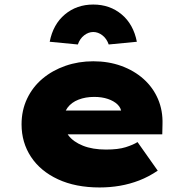

<svg xmlns="http://www.w3.org/2000/svg" viewBox="-20 -816 819 846"><path d="M419 10Q313 10 235.5 -26Q158 -62 116.5 -125Q75 -188 75 -268Q75 -330 99.5 -381.5Q124 -433 167.5 -469.5Q211 -506 268.5 -526Q326 -546 391 -546Q458 -546 514.5 -525.5Q571 -505 612.5 -468Q654 -431 676 -380Q698 -329 696 -268L695 -224H198L175 -329H534L515 -301V-319Q514 -340 498 -355.5Q482 -371 455.5 -380Q429 -389 395 -389Q357 -389 326 -377Q295 -365 277.5 -341.5Q260 -318 260 -284Q260 -248 281.5 -219.5Q303 -191 345.5 -174Q388 -157 447 -157Q501 -157 534 -167.5Q567 -178 586 -190L675 -64Q635 -37 593.5 -21Q552 -5 508.5 2.5Q465 10 419 10ZM323 -620 199 -632Q214 -709 266 -752.5Q318 -796 391 -796Q464 -796 516 -752.5Q568 -709 583 -632L459 -620Q450 -646 431 -660.5Q412 -675 391 -675Q370 -675 351 -660.5Q332 -646 323 -620Z"/></svg>

Font: Lexend Giga Black
Style: Regular
Weight: 900
Designer: Bonnie Shaver-Troup, Thomas Jockin
Foundry: Lexend
Version: Version 1.007